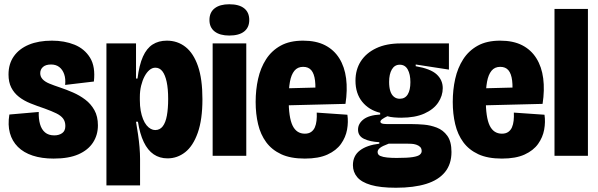

<svg xmlns="http://www.w3.org/2000/svg" viewBox="-20 -732 2809 902"><path d="M232 13Q176 13 133.5 -1Q91 -15 64 -42Q37 -69 26.5 -107Q16 -145 24 -194L162 -206Q161 -174 168 -149Q175 -124 191.5 -110Q208 -96 235 -96Q257 -96 272 -106.5Q287 -117 287 -140Q287 -161 276.5 -175Q266 -189 244.5 -199.5Q223 -210 190 -222Q154 -234 123 -246.5Q92 -259 69 -277Q46 -295 33 -320.5Q20 -346 20 -382Q20 -432 45 -467.5Q70 -503 115.5 -522Q161 -541 224 -541Q283 -541 330 -522Q377 -503 403 -461Q429 -419 421 -349L286 -333Q289 -362 281.5 -383.5Q274 -405 258.5 -417Q243 -429 220 -429Q195 -429 182 -417.5Q169 -406 169 -388Q169 -372 180 -360Q191 -348 211.5 -339.5Q232 -331 262 -321Q292 -311 323 -297.5Q354 -284 380.5 -264Q407 -244 423.5 -214.5Q440 -185 440 -143Q440 -98 417 -62.5Q394 -27 348.5 -7Q303 13 232 13Z M480 139V-303V-528H619V-363H626Q634 -427 651.5 -466Q669 -505 697 -523Q725 -541 764 -541Q814 -541 851.5 -511.5Q889 -482 910 -421.5Q931 -361 931 -266Q931 -170 909 -108Q887 -46 850 -17Q813 12 767 12Q730 12 702 -7Q674 -26 655.5 -64.5Q637 -103 628 -160H619Q624 -131 628.5 -100.5Q633 -70 635.5 -40.5Q638 -11 638 15V139ZM709 -121Q731 -121 744.5 -138.5Q758 -156 764 -189Q770 -222 770 -267Q770 -315 763 -347.5Q756 -380 743 -397Q730 -414 710 -414Q695 -414 682 -403Q669 -392 659 -373Q649 -354 643 -329.5Q637 -305 637 -276V-262Q637 -234 641 -212Q645 -190 652 -172.5Q659 -155 668.5 -143.5Q678 -132 688.5 -126.5Q699 -121 709 -121Z M979 0V-528H1137V0ZM1057 -565Q1013 -565 988.5 -584Q964 -603 964 -638Q964 -674 988.5 -693Q1013 -712 1057 -712Q1103 -712 1127 -693Q1151 -674 1151 -638Q1151 -603 1127 -584Q1103 -565 1057 -565Z M1412 13Q1345 13 1301 -7.5Q1257 -28 1230.5 -64Q1204 -100 1192.5 -148.5Q1181 -197 1181 -253Q1181 -310 1192.5 -361.5Q1204 -413 1230 -453.5Q1256 -494 1298.5 -517.5Q1341 -541 1404 -541Q1465 -541 1507 -519.5Q1549 -498 1574 -458Q1599 -418 1606 -363.5Q1613 -309 1603 -244L1283 -236V-316L1476 -321L1459 -271Q1464 -321 1460 -353.5Q1456 -386 1442.5 -402Q1429 -418 1404 -418Q1378 -418 1363 -399.5Q1348 -381 1342 -347.5Q1336 -314 1336 -268Q1336 -180 1354.5 -142Q1373 -104 1412 -104Q1430 -104 1441.5 -112Q1453 -120 1459 -133.5Q1465 -147 1467 -165Q1469 -183 1468 -203L1612 -193Q1617 -159 1610.5 -123Q1604 -87 1582 -56Q1560 -25 1518.5 -6Q1477 13 1412 13Z M1840 150Q1767 150 1722.5 137Q1678 124 1658 100Q1638 76 1638 44Q1638 0 1670.5 -25Q1703 -50 1762 -57V-64Q1719 -66 1690.5 -79.5Q1662 -93 1662 -123Q1662 -151 1687.5 -171Q1713 -191 1766 -194V-202Q1713 -215 1681.5 -254Q1650 -293 1650 -353Q1650 -405 1675 -444Q1700 -483 1747.5 -505.5Q1795 -528 1862 -528H2089V-405L1933 -429V-421Q2003 -409 2031.5 -382.5Q2060 -356 2060 -318Q2060 -282 2038.5 -250Q2017 -218 1973.5 -198.5Q1930 -179 1865 -179Q1849 -179 1831 -180.5Q1813 -182 1800 -186Q1785 -179 1776 -172.5Q1767 -166 1767 -160Q1767 -156 1771 -153.5Q1775 -151 1782.5 -150Q1790 -149 1800 -149H1918Q1940 -149 1971 -146.5Q2002 -144 2032 -132.5Q2062 -121 2081.5 -94Q2101 -67 2101 -18Q2101 39 2070.5 76.5Q2040 114 1982 132Q1924 150 1840 150ZM1843 10Q1894 10 1919 6Q1944 2 1952.5 -5.5Q1961 -13 1961 -22Q1961 -35 1953.5 -42Q1946 -49 1935 -52.5Q1924 -56 1912.5 -56.5Q1901 -57 1894 -57H1806Q1776 -46 1765 -37Q1754 -28 1754 -18Q1754 -5 1766.5 0.5Q1779 6 1799 8Q1819 10 1843 10ZM1858 -268Q1883 -268 1895.5 -288.5Q1908 -309 1908 -346Q1908 -383 1895.5 -405.5Q1883 -428 1858 -428Q1834 -428 1821 -406Q1808 -384 1808 -347Q1808 -322 1813.5 -304.5Q1819 -287 1830.5 -277.5Q1842 -268 1858 -268Z M2338 13Q2271 13 2227 -7.5Q2183 -28 2156.5 -64Q2130 -100 2118.5 -148.5Q2107 -197 2107 -253Q2107 -310 2118.5 -361.5Q2130 -413 2156 -453.5Q2182 -494 2224.5 -517.5Q2267 -541 2330 -541Q2391 -541 2433 -519.5Q2475 -498 2500 -458Q2525 -418 2532 -363.5Q2539 -309 2529 -244L2209 -236V-316L2402 -321L2385 -271Q2390 -321 2386 -353.5Q2382 -386 2368.5 -402Q2355 -418 2330 -418Q2304 -418 2289 -399.5Q2274 -381 2268 -347.5Q2262 -314 2262 -268Q2262 -180 2280.5 -142Q2299 -104 2338 -104Q2356 -104 2367.5 -112Q2379 -120 2385 -133.5Q2391 -147 2393 -165Q2395 -183 2394 -203L2538 -193Q2543 -159 2536.5 -123Q2530 -87 2508 -56Q2486 -25 2444.5 -6Q2403 13 2338 13Z M2585 0V-690H2742V0Z"/></svg>

Font: Bricolage Grotesque 96pt ExtraBold SemiCondensed
Style: Regular
Weight: 800
Width: 4
Version: Version 1.001;gftools[0.9.33.dev8+g029e19f]